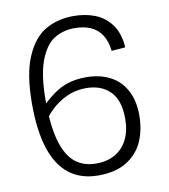

<svg xmlns="http://www.w3.org/2000/svg" viewBox="-84 -813 788 896"><g transform="rotate(-10 310.0 -365.5)"><path d="M537 -555.5 471.5 -550.5Q466.5 -597 447 -626.8Q427.5 -656.5 395.2 -670.8Q363 -685 319 -685Q265 -685 222.8 -659Q180.5 -633 154.2 -564.2Q128 -495.5 128 -375Q128 -256.5 148.8 -183.8Q169.5 -111 209.8 -78Q250 -45 311.5 -45Q361.5 -45 399.5 -66.5Q437.5 -88 458.2 -129.5Q479 -171 479 -228.5Q479 -315.5 436.8 -357.8Q394.5 -400 323 -400Q273.5 -400 231.2 -380.5Q189 -361 156.8 -329.8Q124.5 -298.5 102.5 -261L100.5 -331.5Q144 -384 199.2 -417Q254.5 -450 331.5 -450Q395 -450 443.5 -425.8Q492 -401.5 519.2 -352.5Q546.5 -303.5 546.5 -232Q546.5 -164 522.5 -109.2Q498.5 -54.5 445.8 -21.5Q393 11.5 311 11.5Q229 11.5 173.8 -30.5Q118.5 -72.5 90.5 -157.5Q62.5 -242.5 62.5 -371.5Q62.5 -511 98 -593.2Q133.5 -675.5 191.5 -708.5Q249.5 -741.5 324.5 -741.5Q378.5 -741.5 424.5 -724Q470.5 -706.5 501.5 -665Q532.5 -623.5 537 -555.5Z"/></g></svg>

Font: Monaspace Neon Var ExtraLight
Style: Regular
Weight: 200
Designer: Riley Cran and the Lettermatic Team
Version: Version 1.200 (Monaspace Neon Var)